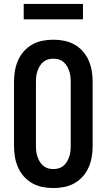

<svg xmlns="http://www.w3.org/2000/svg" viewBox="-20 -944 540 972"><path d="M250 8Q222 8 194.5 2.5Q167 -3 143 -16.5Q119 -30 100.5 -51Q82 -72 71 -97.5Q60 -123 55.5 -150Q51 -177 51 -205V-530Q51 -558 55.5 -585Q60 -612 71 -637.5Q82 -663 100.5 -684Q119 -705 143 -718.5Q167 -732 194.5 -737.5Q222 -743 250 -743Q278 -743 305.5 -737.5Q333 -732 357 -718.5Q381 -705 399.5 -684Q418 -663 429 -637.5Q440 -612 444.5 -585Q449 -558 449 -530V-205Q449 -177 444.5 -150Q440 -123 429 -97.5Q418 -72 399.5 -51Q381 -30 357 -16.5Q333 -3 305.5 2.5Q278 8 250 8ZM250 -88Q264 -88 277.5 -92Q291 -96 301.5 -105Q312 -114 319 -126Q326 -138 330.5 -151Q335 -164 336.5 -177.5Q338 -191 338 -205V-530Q338 -544 336.5 -557.5Q335 -571 330.5 -584Q326 -597 319 -609Q312 -621 301.5 -630Q291 -639 277.5 -643Q264 -647 250 -647Q236 -647 222.5 -643Q209 -639 198.5 -630Q188 -621 181 -609Q174 -597 169.5 -584Q165 -571 163.5 -557.5Q162 -544 162 -530V-205Q162 -191 163.5 -177.5Q165 -164 169.5 -151Q174 -138 181 -126Q188 -114 198.5 -105Q209 -96 222.5 -92Q236 -88 250 -88ZM100 -846V-924H400V-846Z"/></svg>

Font: Iosevka Term Curly
Style: Bold
Weight: 700
Designer: Belleve Invis
Foundry: Belleve Invis
Version: Version 32.3.0